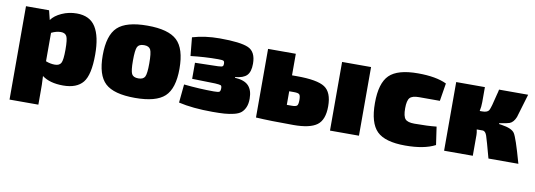

<svg xmlns="http://www.w3.org/2000/svg" viewBox="-55 -855 3837 1377"><g transform="rotate(10 1863.5 -167.0)"><path d="M214 -500 231 -432Q255 -466 306 -489Q357 -512 415 -512Q510 -512 552.5 -444Q595 -376 595 -244Q595 -96 550 -41Q505 14 406 14Q309 14 253 -28Q257 43 256 81V180H46V-500ZM256 -343V-136Q289 -123 322 -123Q355 -123 367 -144.5Q379 -166 379 -242Q379 -318 367.5 -339.5Q356 -361 325 -361Q292 -361 256 -343Z M929 -514Q1082 -514 1145 -454.5Q1208 -395 1208 -249Q1208 -105 1145 -46.5Q1082 12 929 12Q775 12 712 -46.5Q649 -105 649 -249Q649 -395 712 -454.5Q775 -514 929 -514ZM929 -372Q892 -372 880.5 -349Q869 -326 869 -249Q869 -175 880.5 -152.5Q892 -130 929 -130Q965 -130 976.5 -152.5Q988 -175 988 -249Q988 -326 976.5 -349Q965 -372 929 -372Z M1270 -353 1257 -487Q1347 -514 1455 -514Q1607 -514 1664 -488.5Q1721 -463 1721 -376Q1721 -317 1695.5 -291Q1670 -265 1611 -260V-255Q1680 -251 1710.5 -219Q1741 -187 1741 -125Q1741 -88 1730 -62.5Q1719 -37 1701 -22Q1683 -7 1649.5 1Q1616 9 1581.5 11.5Q1547 14 1494 14Q1350 14 1247 -10L1260 -144Q1376 -132 1479 -132Q1510 -132 1518.5 -137Q1527 -142 1527 -164Q1527 -181 1519 -184.5Q1511 -188 1478 -190L1310 -194V-311L1477 -315Q1495 -316 1502 -317.5Q1509 -319 1512.5 -323.5Q1516 -328 1516 -339Q1516 -357 1508 -361Q1500 -365 1469 -365Q1373 -365 1270 -353Z M2011 -343H2046Q2195 -343 2250 -307Q2305 -271 2305 -169Q2305 -70 2253.5 -32Q2202 6 2083 6Q1910 6 1815 0H1809V-500H2011ZM2559 -500V0H2348V-500ZM2011 -128H2046Q2077 -128 2085.5 -137Q2094 -146 2094 -177Q2094 -209 2085.5 -218Q2077 -227 2046 -227H2011Z M3096 -161 3115 -30Q3035 12 2897 12Q2750 12 2690.5 -47Q2631 -106 2631 -251Q2631 -396 2691 -455Q2751 -514 2899 -514Q3031 -514 3108 -477L3087 -347H2935Q2886 -347 2868.5 -327.5Q2851 -308 2851 -251Q2851 -193 2868.5 -173.5Q2886 -154 2935 -154Q3033 -154 3096 -161Z M3534 -263V-257Q3541 -256 3554 -254Q3628 -243 3648.5 -212.5Q3669 -182 3717 -10Q3719 -3 3720 0H3502Q3467 -130 3457 -159Q3447 -188 3429 -191H3383Q3388 -168 3388 -152V0H3179V-500H3388V-391Q3388 -357 3381 -325H3399Q3437 -325 3448 -343.5Q3459 -362 3483 -466Q3485 -473 3486 -477Q3487 -481 3488.5 -487.5Q3490 -494 3491 -500H3703Q3656 -341 3652 -329Q3636 -289 3608 -278Q3593 -272 3534 -263Z"/></g></svg>

Font: Exo 2.0 Black
Style: Regular
Weight: 900
Designer: Natanael Gama
Version: Version 1.001;PS 001.001;hotconv 1.0.70;makeotf.lib2.5.58329